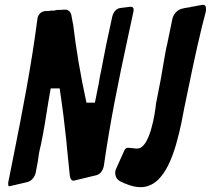

<svg xmlns="http://www.w3.org/2000/svg" viewBox="-20 -774 873 795"><path d="M474 -25C501 -11 533 1 562 1C667 1 707 -154 731 -265C735 -284 739 -305 743 -327C764 -429 790 -557 817 -667L831 -721C833 -728 833 -733 833 -738C833 -748 829 -754 822 -754C819 -754 814 -754 807 -752L781 -747C776 -747 771 -746 766 -744L753 -742C748 -741 743 -741 738 -739C717 -736 700 -719 694 -697L673 -595C669 -579 666 -563 663 -546C652 -478 640 -413 626 -345C623 -311 601 -159 549 -159C543 -159 537 -159 533 -160C524 -161 517 -162 512 -162H510C505 -162 499 -161 494 -149L462 -78C459 -72 457 -66 457 -59C457 -50 459 -35 475 -25ZM93 -20C110 -24 124 -40 128 -60L136 -102C139 -126 143 -151 149 -173C161 -229 170 -288 180 -351C183 -368 187 -390 190 -408H227C230 -390 237 -339 243 -293L251 -223C254 -200 256 -180 257 -165L269 -47C271 -32 277 -26 283 -26C286 -26 289 -26 290 -27L377 -48C394 -51 406 -67 410 -87C435 -265 471 -441 509 -617L533 -728C533 -729 533 -732 533 -736C533 -744 527 -746 520 -746C507 -744 493 -743 479 -741C462 -739 450 -725 445 -706L421 -595C417 -572 412 -552 409 -534L399 -482C395 -465 392 -449 389 -429C385 -408 379 -379 373 -349H338C314 -458 295 -570 283 -672V-671L276 -708C274 -724 263 -734 252 -734H241C237 -733 233 -733 228 -733H219C214 -732 209 -732 205 -730H193C190 -730 187 -729 183 -729H184L166 -728C150 -726 137 -714 135 -696C110 -503 73 -313 35 -123L14 -18C14 -17 14 -14 14 -11C14 -6 15 -3 17 -3C20 -3 22 -3 24 -4Z"/></svg>

Font: Bangerz
Style: Regular
Weight: 400
Designer: vernon adams
Foundry: Vernon Adams
Version: Version 2.10;December 28, 2023;FontCreator 13.0.0.2683 64-bi